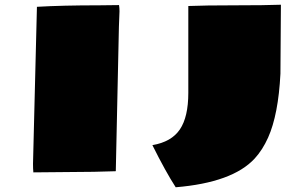

<svg xmlns="http://www.w3.org/2000/svg" viewBox="-20 -729 1283 812"><path d="M776.4 -336.4V-703.6Q846.7 -706.5 973.9 -706.5Q1101.1 -706.5 1168 -709L1166 -417Q1157.2 -244.1 1113.8 -147Q1090.3 -94.7 1057.1 -58.6Q963.4 43 723.1 63Q680.7 -2.4 624.5 -115.2Q705.1 -128.9 740.7 -181.6Q776.4 -234.4 776.4 -336.4ZM398.4 -706.5 483.4 -707.5Q485.4 -695.3 485.4 -681.6L482.9 -616.2L469.7 -4.9L376.5 -2.4Q376.5 -2.4 121.1 0Q119.6 -14.2 119.6 -36.1Q119.6 -36.1 136.2 -700.2Q244.1 -706.5 398.4 -706.5Z"/></svg>

Font: Seymour One
Style: Book
Weight: 400
Designer: vernon adams
Foundry: vernon adams
Version: Version 1.000; ttfautohint (v0.93) -l 8 -r 50 -G 200 -x 0 -w